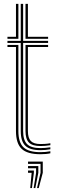

<svg xmlns="http://www.w3.org/2000/svg" viewBox="-20 -790 299 992"><path d="M188.8 -14.2Q134.2 -14.2 110.8 -37.1Q87.2 -60 87.2 -113V-568.2H18.5V-578.8H87.2V-770H99.5V-578.8H228.5V-568.2H99.5V-113Q99.5 -65.8 120.2 -45.2Q141 -24.8 188.8 -24.8Q212.2 -24.8 240.2 -29V-18.8Q216.2 -14.2 188.8 -14.2ZM18.5 -589.5V-600H62.5V-770H75V-589.5ZM111.8 -589.5V-770H124.2V-600H228.5V-589.5ZM188.8 6.8Q121.2 6.8 91.9 -21Q62.5 -48.8 62.5 -113V-547.2H18.5V-557.8H75V-113Q75 -54.2 101.4 -29Q127.8 -3.8 188.8 -3.8Q216.5 -3.8 240.2 -8.5V2Q219.8 6.8 188.8 6.8ZM188.8 -35.5Q147.5 -35.5 129.6 -53.4Q111.8 -71.2 111.8 -113V-557.8H228.5V-547.2H124.2V-113Q124.2 -77 139.2 -61.4Q154.2 -45.8 188.8 -45.8Q198.8 -45.8 212.1 -46.5Q225.5 -47.2 240.2 -50V-39.8Q213.2 -35.5 188.8 -35.5ZM171.2 181.8 189.5 102.8V56.5H124.8V45H201V102.8L180 181.8ZM153.8 181.8 166.5 102.8V79.5H124.8V68H178V102.8L162.5 181.8ZM136.2 181.8 143.5 102.8H124.8V91.2H155V102.8L145 181.8Z"/></svg>

Font: Big Shoulders Inline Text Light
Style: Regular
Weight: 300
Designer: Patric King
Foundry: XO Type Co
Version: Version 1.000